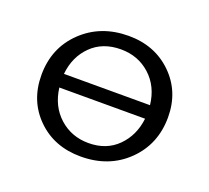

<svg xmlns="http://www.w3.org/2000/svg" viewBox="-82 -521 684 627"><g transform="rotate(20 259.5 -207.0)"><path d="M267 -419Q358 -419 418 -360.5Q478 -302 478 -213Q478 -119 414.5 -57Q351 5 253 5Q161 5 101.5 -53.5Q42 -112 42 -202Q42 -296 106 -357.5Q170 -419 267 -419ZM258 -369Q195 -369 155.5 -330Q116 -291 110 -230H409Q402 -293 360 -331Q318 -369 258 -369ZM262 -45Q324 -45 363 -84Q402 -123 409 -183H111Q119 -120 161 -82.5Q203 -45 262 -45Z"/></g></svg>

Font: EauTestInfant
Style: Italic
Weight: 400
Italic angle: -12°
Designer: Christian Thalmann (Catharsis Fonts)
Version: Version 0.001;PS 000.001;hotconv 1.0.88;makeotf.lib2.5.64775